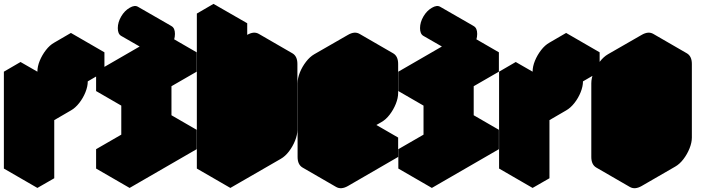

<svg xmlns="http://www.w3.org/2000/svg" viewBox="-63 -920 3635 991"><path d="M130 -450 217 -500V-400L303 -450Q303 -477 315 -506.5Q327 -536 347 -561.5Q367 -587 390 -600L476 -650V-550L390 -500Q390 -474 378 -444Q366 -414 346 -388.5Q326 -363 303 -350L217 -300V0L130 50ZM130 -450V50L-43 -50V-550ZM476 -650 390 -600Q367 -587 347 -561.5Q327 -536 315 -506.5Q303 -477 303 -450L130 -550Q130 -577 142.1 -606.5Q154.3 -636 174 -661.5Q193.7 -687 217 -700L303 -750ZM303 -450 217 -400 43 -500 130 -550ZM217 -500 130 -450 -43 -550 43 -600Z M736 -125V-425L606 -350V-450L952 -650V-550L822 -475V-175L952 -250V-150L606 50V-50ZM779 -640Q753 -625 735.5 -635Q718 -645 718 -675Q718 -705 735.5 -735Q753 -765 779 -780Q805 -795 822.5 -785Q840 -775 840 -745Q840 -715 822.5 -685Q805 -655 779 -640ZM736 -125 606 -50 433 -150 563 -225ZM606 -50V50L433 -50V-150ZM952 -250 822 -175 649 -275 779 -350ZM736 -425V-125L563 -225V-525ZM952 -650 606 -450 433 -550 779 -750ZM606 -450V-350L433 -450V-550ZM823 -785Q805 -795 779 -780Q753 -765 735.5 -735Q718 -705 718 -675Q718 -645 736 -635L562 -735Q545 -745 545 -775Q545 -805 562.5 -835Q580 -865 606.5 -880Q632 -895 649 -885Z M1299 -590 1386 -640Q1420 -660 1446 -645Q1472 -630 1472 -590V-250Q1472 -224 1460 -194Q1448 -164 1428.5 -138.5Q1409 -113 1386 -100L1126 50V-750L1213 -800V-440Q1213 -467 1225 -496.5Q1237 -526 1256.5 -551.5Q1276 -577 1299 -590ZM1386 -540 1213 -440V-100L1386 -200ZM1386 -540V-200L1213 -300V-640ZM1386 -200 1213 -100 1039 -200 1213 -300ZM1446 -645Q1420 -660 1386 -640L1299 -590Q1276 -577 1256.5 -551.5Q1237 -526 1225 -496.5Q1213 -467 1213 -440L1039 -540Q1039 -567 1051 -596.5Q1063 -626 1083 -651.5Q1103 -677 1126 -690L1213 -740Q1247.4 -760 1273 -745ZM1213 -800 1126 -750 953 -850 1039 -900ZM1126 -750V50L953 -50V-850Z M1733 -540 1906 -640Q1940 -660 1966 -645Q1992 -630 1992 -590V-440Q1992 -414 1980 -384Q1968 -354 1948.5 -328.5Q1929 -303 1906 -290L1819 -240Q1785 -220 1759 -235Q1733 -250 1733 -290V-60L1992 -210V-110L1733 40Q1698 60 1672 45Q1646 30 1646 -10V-390Q1646 -417 1658 -446.5Q1670 -476 1690 -501.5Q1710 -527 1733 -540ZM1906 -540 1733 -440V-290L1906 -390ZM1992 -210 1733 -60 1559 -160 1819 -310ZM1906 -540V-390L1733 -490V-640ZM1733 -290Q1733 -250 1759 -235L1585 -335Q1559 -350 1559 -390ZM1906 -390 1733 -290 1559 -390 1733 -490ZM1966 -645Q1940 -660 1906 -640L1733 -540Q1710 -527 1690 -501.5Q1670 -476 1658 -446.5Q1646 -417 1646 -390V-10Q1646 30 1672 45L1499 -55Q1473 -70 1473 -110V-490Q1473 -517 1485 -546.5Q1497 -576 1516.7 -601.5Q1536.4 -627 1559 -640L1733 -740Q1767.4 -760 1793 -745Z M2296 -125V-425L2166 -350V-450L2512 -650V-550L2382 -475V-175L2512 -250V-150L2166 50V-50ZM2339 -640Q2313 -625 2295.5 -635Q2278 -645 2278 -675Q2278 -705 2295.5 -735Q2313 -765 2339 -780Q2365 -795 2382.5 -785Q2400 -775 2400 -745Q2400 -715 2382.5 -685Q2365 -655 2339 -640ZM2296 -125 2166 -50 1993 -150 2123 -225ZM2166 -50V50L1993 -50V-150ZM2512 -250 2382 -175 2209 -275 2339 -350ZM2296 -425V-125L2123 -225V-525ZM2512 -650 2166 -450 1993 -550 2339 -750ZM2166 -450V-350L1993 -450V-550ZM2383 -785Q2365 -795 2339 -780Q2313 -765 2295.5 -735Q2278 -705 2278 -675Q2278 -645 2296 -635L2122 -735Q2105 -745 2105 -775Q2105 -805 2122.5 -835Q2140 -865 2166.5 -880Q2192 -895 2209 -885Z M2686 -450 2773 -500V-400L2859 -450Q2859 -477 2871 -506.5Q2883 -536 2903 -561.5Q2923 -587 2946 -600L3032 -650V-550L2946 -500Q2946 -474 2934 -444Q2922 -414 2902 -388.5Q2882 -363 2859 -350L2773 -300V0L2686 50ZM2686 -450V50L2513 -50V-550ZM3032 -650 2946 -600Q2923 -587 2903 -561.5Q2883 -536 2871 -506.5Q2859 -477 2859 -450L2686 -550Q2686 -577 2698.1 -606.5Q2710.3 -636 2730 -661.5Q2749.7 -687 2773 -700L2859 -750ZM2859 -450 2773 -400 2599 -500 2686 -550ZM2773 -500 2686 -450 2513 -550 2599 -600Z M3249 -540 3422 -640Q3456 -660 3482 -645Q3508 -630 3508 -590V-210Q3508 -184 3496 -154Q3484 -124 3464.5 -98.5Q3445 -73 3422 -60L3249 40Q3214 60 3188 45Q3162 30 3162 -10V-390Q3162 -417 3174 -446.5Q3186 -476 3206 -501.5Q3226 -527 3249 -540ZM3249 -60 3422 -160V-540L3249 -440ZM3422 -540V-160L3249 -260V-640ZM3422 -160 3249 -60 3075 -160 3249 -260ZM3482 -645Q3456 -660 3422 -640L3249 -540Q3226 -527 3206 -501.5Q3186 -476 3174 -446.5Q3162 -417 3162 -390V-10Q3162 30 3188 45L3015 -55Q2989 -70 2989 -110V-490Q2989 -517 3001 -546.5Q3013 -576 3032.7 -601.5Q3052.4 -627 3075 -640L3249 -740Q3283.4 -760 3309 -745Z"/></svg>

Font: Nabla Normal
Style: Regular
Weight: 400
Designer: Arthur Reinders Folmer
Version: Version 1.000